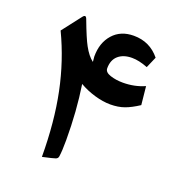

<svg xmlns="http://www.w3.org/2000/svg" viewBox="-125 -787 831 893"><g transform="rotate(20 290.5 -341.0)"><path d="M417.5 -575.2Q375 -575.2 349.9 -553.5Q324.7 -531.7 324.7 -490.2Q324.7 -470.7 353 -461.4Q381.3 -452.1 415.5 -452.1Q473.6 -452.1 522.9 -474.1L532.2 -383.3Q495.1 -358.9 464.6 -347.9Q434.1 -336.9 395 -336.9Q358.9 -336.9 317.1 -349.1Q275.4 -361.3 240.2 -381.8Q259.8 -254.4 259.8 -109.9Q259.8 -56.2 255.4 -28.3Q253.9 -18.6 243.7 -14.6Q233.4 -10.7 180.2 1Q179.7 -172.4 150.6 -313.2Q121.6 -454.1 61 -581.1L134.3 -675.8Q147.5 -692.4 154.8 -671.4Q187 -585.9 204.1 -555.2Q226.6 -513.7 252 -495.1Q249.5 -517.1 249.5 -521.5Q249.5 -589.4 287.4 -632.1Q325.2 -674.8 390.1 -674.8Q469.7 -674.8 519.5 -613.3L495.6 -558.1Q451.7 -575.2 417.5 -575.2Z"/></g></svg>

Font: Sahel SemiBold FD
Style: SemiBold-FD
Weight: 600
Foundry: Saber Rastikerdar (saber.rastikerdar@gmail.com)
Version: Version 3.3.0